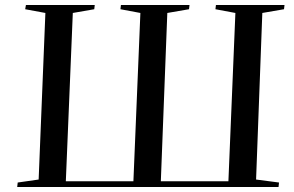

<svg xmlns="http://www.w3.org/2000/svg" viewBox="-20 -750 1179 770"><path d="M49 0 51 -18 135 -30 162 -698 81 -713 84 -730H360L358 -713L272 -698L244 -23H515L543 -698L463 -713L465 -730H740L738 -713L651 -698L625 -23H896L924 -698L844 -713L846 -730H1121L1119 -713L1032 -698L1007 -30L1099 -18L1097 0Z"/></svg>

Font: Literata 72pt Medium
Style: Italic
Weight: 500
Italic angle: -2°
Designer: Latin by Veronika Burian and Jose Scaglione. Greek by Irene Vlachou. Cyrillic by Vera Evstafieva
Foundry: TypeTogether
Version: Version 3.002